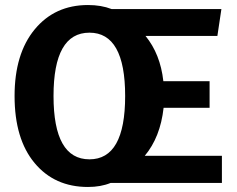

<svg xmlns="http://www.w3.org/2000/svg" viewBox="-20 -728 943 764"><path d="M863 -108V0H420Q381 16 330 16Q197 16 117.5 -79.5Q38 -175 38 -346Q38 -514 118 -611Q198 -708 330 -708Q383 -708 424 -692H861L845 -585H559Q618 -513 630 -405H814V-299H631Q618 -182 556 -108ZM336 -94Q478 -94 478 -346Q478 -598 336 -598Q193 -598 193 -346Q193 -94 336 -94Z"/></svg>

Font: Fira Sans SemiBold
Style: Regular
Weight: 600
Designer: bBox Type GmbH & Carrois Corporate GbR & Edenspiekermann AG
Foundry: bBox Type GmbH & Carrois Corporate GbR & Edenspiekermann AG
Version: Version 4.301;PS 004.301;hotconv 1.0.88;makeotf.lib2.5.64775